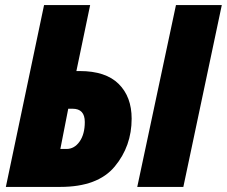

<svg xmlns="http://www.w3.org/2000/svg" viewBox="-20 -734 891 754"><path d="M700 0 851 -714H671L519 0ZM217 0Q364 0 430.5 -80Q497 -160 497 -268Q497 -354 446 -404.5Q395 -455 293 -455H280L334 -714H153L3 0ZM248 -307H265Q313 -307 313 -255Q313 -207 292.5 -178Q272 -149 241 -149H217Z"/></svg>

Font: Noto Sans Display SemiCondensed Black
Style: Italic
Weight: 900
Width: 4
Designer: Monotype Design team
Foundry: Monotype Imaging Inc.
Version: 1.000